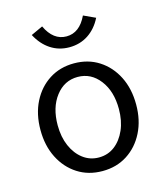

<svg xmlns="http://www.w3.org/2000/svg" viewBox="-102 -732 703 818"><g transform="rotate(-15 250.0 -323.0)"><path d="M250 8Q188 8 140.5 -22.5Q93 -53 66 -106.5Q39 -160 39 -229Q39 -299 66 -352.5Q93 -406 140.5 -436.5Q188 -467 250 -467Q312 -467 359.5 -436.5Q407 -406 434 -352.5Q461 -299 461 -229Q461 -160 434 -106.5Q407 -53 359.5 -22.5Q312 8 250 8ZM250 -52Q290 -52 320 -75Q350 -98 367.5 -138Q385 -178 385 -230Q385 -308 347 -357.5Q309 -407 250 -407Q191 -407 153 -357.5Q115 -308 115 -230Q115 -178 132.5 -138Q150 -98 180.5 -75Q211 -52 250 -52ZM340 -654 392 -630Q370 -586 333.5 -562Q297 -538 250 -538Q204 -538 167.5 -562Q131 -586 108 -630L160 -654Q192 -586 250 -586Q308 -586 340 -654Z"/></g></svg>

Font: Ligconsolata
Style: Regular
Weight: 400
Monospace: yes
Designer: Raph Levien, Cyreal, Brenton Simpson
Foundry: Raph Levien, Cyreal, Google
Version: Version 3.001; ttfautohint (v1.8.2.53-6de2)